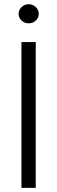

<svg xmlns="http://www.w3.org/2000/svg" viewBox="-20 -911 277 931"><path d="M153.3 0H84V-707H153.3ZM70.3 -843.8Q70.3 -862.8 84.7 -876.7Q99.1 -890.6 119.1 -890.6Q139.2 -890.6 153.6 -876.7Q168 -862.8 168 -843.8Q168 -824.7 153.6 -811.3Q139.2 -797.9 119.1 -797.9Q99.1 -797.9 84.7 -811.3Q70.3 -824.7 70.3 -843.8Z"/></svg>

Font: Pretendard Std Light
Style: Regular
Weight: 300
Designer: Base glyphs from Inter by Rasmus Andersson; Hangeul glyphs from Noto Sans CJK(Source Han Sans) by Jang Soo-young and Kan
Foundry: Kil Hyung-jin
Version: Version 1.309